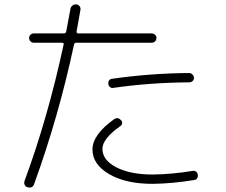

<svg xmlns="http://www.w3.org/2000/svg" viewBox="-20 -822 1040 885"><path d="M502.9 -417Q494.1 -415 487.3 -420.4Q480.5 -425.8 479.5 -434.6Q477.5 -456.1 497.1 -459Q677.7 -484.4 851.6 -485.4Q860.4 -485.4 867.2 -478.5Q874 -471.7 874 -462.9Q874 -454.1 867.7 -448.2Q861.3 -442.4 851.6 -442.4Q672.9 -441.4 502.9 -417ZM867.2 -34.2Q876 -36.1 883.3 -31.2Q890.6 -26.4 891.6 -16.6Q893.6 -7.8 888.7 -0.5Q883.8 6.8 875 7.8Q773.4 24.4 683.6 25.4Q559.6 25.4 482.9 -19.5Q406.2 -64.5 406.2 -132.8Q406.2 -201.2 505.9 -272.5Q523.4 -284.2 538.1 -267.6Q543.9 -261.7 543 -253.9Q542 -246.1 535.2 -241.2Q452.1 -182.6 452.1 -135.7Q452.1 -84 516.1 -50.8Q580.1 -17.6 683.6 -17.6Q772.5 -18.6 867.2 -34.2ZM107.4 41Q98.6 39.1 94.2 30.8Q89.8 22.5 92.8 12.7Q200.2 -277.3 273.4 -617.2Q275.4 -625 265.6 -625H135.7Q127 -625 120.6 -631.3Q114.3 -637.7 114.3 -647Q114.3 -656.2 120.6 -662.1Q127 -668 135.7 -668H275.4Q283.2 -668 285.2 -676.8Q299.8 -752.9 304.7 -781.2Q306.6 -791 314.5 -796.9Q322.3 -802.7 332 -801.8Q341.8 -800.8 347.2 -793Q352.5 -785.2 350.6 -775.4Q334 -683.6 333 -676.8Q332 -673.8 334.5 -670.9Q336.9 -668 339.8 -668H678.7Q687.5 -668 694.3 -662.1Q701.2 -656.2 701.2 -647Q701.2 -637.7 694.8 -631.3Q688.5 -625 678.7 -625H331.1Q323.2 -625 321.3 -617.2Q251 -287.1 137.7 25.4Q129.9 47.9 107.4 41Z"/></svg>

Font: Rounded Mgen+ 1m light
Style: Regular
Weight: 200
Designer: [Source Han Sans]
Ryoko NISHIZUKA  (kana & ideographs); Paul D. Hunt (Latin, Greek & Cyrillic); Wenlong ZHANG  (bopomofo
Version: Version 1.059.20150602